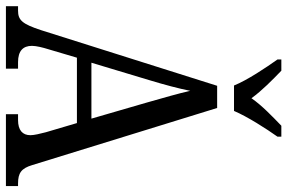

<svg xmlns="http://www.w3.org/2000/svg" viewBox="-181 -790 971 649"><g transform="rotate(90 304.5 -465.5)"><path d="M269 -771H355C374 -816 415 -880 442 -918V-931H405C374 -901 337 -866 312 -830C286 -866 250 -901 219 -931H181V-918C208 -880 251 -816 269 -771ZM1 0H212V-41H190C152 -41 135 -58 135 -88C135 -103 141 -126 146 -142L175 -240H396L427 -135C432 -116 437 -95 437 -83C437 -56 420 -41 386 -41H366V0H609V-41H600C565 -41 549 -52 538 -89L345 -714H270L82 -119C61 -55 48 -41 16 -41H1ZM192 -289 251 -485C267 -538 279 -583 287 -623C296 -583 310 -535 327 -475L381 -289Z"/></g></svg>

Font: Noto Serif Myanmar Condensed
Style: Regular
Weight: 400
Width: 3
Designer: Ben Mitchell and the Monotype Design Team
Foundry: Monotype Imaging Inc.
Version: Version 2.106